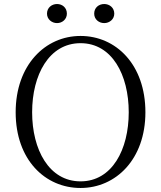

<svg xmlns="http://www.w3.org/2000/svg" viewBox="-20 -921 802 956"><path d="M264 -806C290 -806 313 -825 313 -853C313 -883 290 -901 264 -901C238 -901 214 -883 214 -853C214 -825 238 -806 264 -806ZM499 -806C525 -806 549 -825 549 -853C549 -883 525 -901 499 -901C472 -901 449 -883 449 -853C449 -825 472 -806 499 -806ZM381 15C557 15 704 -128 704 -362C704 -600 557 -742 381 -742C205 -742 58 -597 58 -362C58 -125 205 15 381 15ZM381 -18C224 -18 140 -176 140 -362C140 -548 224 -706 381 -706C538 -706 621 -548 621 -362C621 -176 538 -18 381 -18Z"/></svg>

Font: Noto Serif CJK TC Light
Style: Regular
Weight: 300
Designer: Ryoko NISHIZUKA 西塚涼子 (kana & ideographs); Frank Grießhammer (Latin, Greek & Cyrillic); Wenlong ZHANG 张文龙 (bopomofo); San
Foundry: Adobe
Version: Version 2.001;hotconv 1.1.0;makeotfexe 2.6.0